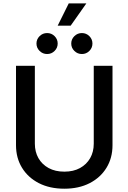

<svg xmlns="http://www.w3.org/2000/svg" viewBox="-20 -1123 772 1154"><path d="M366.7 11.2Q278.8 11.2 213.6 -22.2Q148.4 -55.7 112.3 -114.7Q76.2 -173.8 76.2 -250V-727.5H189.5V-259.3Q189.5 -210.4 210.9 -172.6Q232.4 -134.8 272.2 -113Q312 -91.3 366.7 -91.3Q421.4 -91.3 460.9 -113Q500.5 -134.8 522 -172.6Q543.5 -210.4 543.5 -259.3V-727.5H656.2V-250Q656.2 -173.8 620.1 -114.7Q584 -55.7 519 -22.2Q454.1 11.2 366.7 11.2ZM472.2 -798.3Q445.8 -798.3 427 -816.9Q408.2 -835.4 408.2 -861.3Q408.2 -887.2 427 -905.8Q445.8 -924.3 472.2 -924.3Q498.5 -924.3 517.1 -905.8Q535.6 -887.2 535.6 -861.3Q535.6 -835.4 517.1 -816.9Q498.5 -798.3 472.2 -798.3ZM263.2 -798.3Q236.8 -798.3 218 -816.9Q199.2 -835.4 199.2 -861.3Q199.2 -887.2 218 -905.8Q236.8 -924.3 263.2 -924.3Q289.6 -924.3 308.1 -905.8Q326.7 -887.2 326.7 -861.3Q326.7 -835.4 308.1 -816.9Q289.6 -798.3 263.2 -798.3ZM326.7 -968.8 393.1 -1102.5H499L404.8 -968.8Z"/></svg>

Font: V-Inter
Style: Medium-500
Weight: 500
Designer: Rasmus Andersson
Foundry: rsms
Version: Version 4.000;git-4146feb